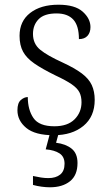

<svg xmlns="http://www.w3.org/2000/svg" viewBox="-20 -564 470 815"><path d="M208 10Q129 10 91.5 -21Q54 -52 54 -96Q54 -127 68.5 -139.5Q83 -152 98 -152Q98 -98 122 -63Q146 -28 211 -28Q267 -28 296.5 -57.5Q326 -87 326 -130Q326 -155 317 -172.5Q308 -190 284 -206.5Q260 -223 215 -244Q160 -271 126.5 -294Q93 -317 78 -344.5Q63 -372 63 -412Q63 -474 108 -509Q153 -544 228 -544Q298 -544 331 -514.5Q364 -485 364 -449Q364 -426 351.5 -412Q339 -398 315 -398Q315 -455 291 -481Q267 -507 220 -507Q168 -507 144 -482.5Q120 -458 120 -420Q120 -378 150.5 -353Q181 -328 245 -299Q297 -275 327 -252.5Q357 -230 369.5 -203Q382 -176 382 -140Q382 -69 334 -29.5Q286 10 208 10ZM192 231Q176 231 157 228.5Q138 226 120 221V183Q138 187 154 189.5Q170 192 185 192Q217 192 235.5 177Q254 162 254 131Q254 101 232.5 87Q211 73 174 70L195 -9H232L218 42Q259 47 284 67Q309 87 309 128Q309 180 277 205.5Q245 231 192 231Z"/></svg>

Font: Noto Serif Sinhala Light
Style: Regular
Weight: 300
Designer: Jelle Bosma - Monotype Design Team
Foundry: Monotype Imaging Inc.
Version: Version 2.007; ttfautohint (v1.8.4.7-5d5b)